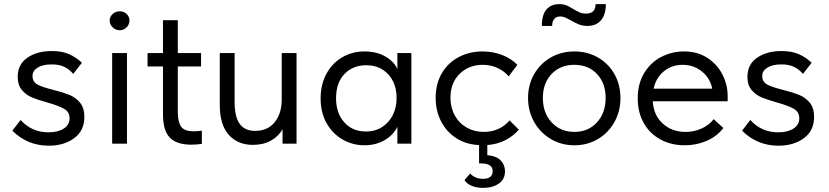

<svg xmlns="http://www.w3.org/2000/svg" viewBox="-20 -698 4026 933"><path d="M40 -63 80 -115Q134 -55 216 -55Q261 -55 289.5 -73Q318 -91 318 -123Q318 -154 292 -169Q266 -184 210 -200Q163 -213 134.5 -225Q106 -237 86 -261Q66 -285 66 -324Q66 -385 113 -417.5Q160 -450 232 -450Q282 -450 316.5 -434.5Q351 -419 378 -393L336 -339Q316 -362 291.5 -373.5Q267 -385 231 -385Q188 -385 163 -369.5Q138 -354 138 -329Q138 -300 162.5 -287Q187 -274 240 -261Q287 -249 317 -237Q347 -225 368.5 -199.5Q390 -174 390 -130Q390 -63 340.5 -26.5Q291 10 217 10Q113 10 40 -63Z M597 0H525V-440H597ZM513 -598Q513 -617 527.5 -630Q542 -643 562 -643Q582 -643 595.5 -630Q609 -617 609 -598Q609 -579 595 -565Q581 -551 562 -551Q542 -551 527.5 -565Q513 -579 513 -598Z M961 -63V1Q936 5 910 5Q838 5 805 -29.5Q772 -64 772 -142V-375H697V-440H772V-600H844V-440H957V-375H844V-152Q844 -107 859.5 -83.5Q875 -60 921 -60Q940 -60 961 -63Z M1349 -440H1421V0H1353V-70Q1334 -36 1297 -15Q1260 6 1209 6Q1135 6 1091.5 -43Q1048 -92 1048 -188V-440H1120V-204Q1120 -131 1144.5 -96.5Q1169 -62 1220 -62Q1281 -62 1315 -104.5Q1349 -147 1349 -214Z M1911 -440H1979V0H1911V-82Q1892 -42 1849 -17Q1806 8 1751 8Q1694 8 1645 -20Q1596 -48 1567 -99.5Q1538 -151 1538 -220Q1538 -288 1566.5 -340Q1595 -392 1643.5 -420Q1692 -448 1751 -448Q1811 -448 1853.5 -423Q1896 -398 1911 -362ZM1907 -217V-227Q1907 -268 1890 -303Q1873 -338 1839.5 -359.5Q1806 -381 1760 -381Q1695 -381 1654 -338.5Q1613 -296 1613 -221Q1613 -148 1653 -103.5Q1693 -59 1758 -59Q1804 -59 1838 -81.5Q1872 -104 1889.5 -140.5Q1907 -177 1907 -217Z M2501 -68Q2475 -37 2436 -17Q2397 3 2348 7V56Q2393 60 2413.5 82Q2434 104 2434 134Q2434 173 2404 194Q2374 215 2328 215Q2295 215 2271 204.5Q2247 194 2237 177L2265 145Q2274 156 2290 163.5Q2306 171 2327 171Q2374 171 2374 133Q2374 96 2316 96H2308V7Q2244 4 2196.5 -27Q2149 -58 2123 -109Q2097 -160 2097 -222Q2097 -291 2127 -342Q2157 -393 2209 -420.5Q2261 -448 2325 -448Q2375 -448 2419.5 -431Q2464 -414 2494 -383L2452 -327Q2430 -353 2397 -368Q2364 -383 2326 -383Q2259 -383 2214 -339.5Q2169 -296 2169 -223Q2169 -175 2190 -137Q2211 -99 2248 -78Q2285 -57 2331 -57Q2370 -57 2402.5 -72Q2435 -87 2456 -113Z M2546 -222Q2546 -286 2575.5 -337.5Q2605 -389 2656 -418.5Q2707 -448 2771 -448Q2835 -448 2886 -418.5Q2937 -389 2966 -337.5Q2995 -286 2995 -222Q2995 -157 2965.5 -104.5Q2936 -52 2885 -22Q2834 8 2771 8Q2708 8 2656.5 -22.5Q2605 -53 2575.5 -105.5Q2546 -158 2546 -222ZM2923 -222Q2923 -294 2881 -338.5Q2839 -383 2771 -383Q2703 -383 2660.5 -338.5Q2618 -294 2618 -222Q2618 -149 2661 -103Q2704 -57 2771 -57Q2838 -57 2880.5 -103Q2923 -149 2923 -222ZM2754 -599Q2736 -609 2725 -613.5Q2714 -618 2702 -618Q2683 -618 2673 -605.5Q2663 -593 2663 -572H2613Q2613 -626 2635.5 -652Q2658 -678 2697 -678Q2718 -678 2732.5 -672Q2747 -666 2766 -654Q2785 -643 2797.5 -637.5Q2810 -632 2828 -632Q2874 -632 2874 -678H2924Q2924 -627 2900.5 -599.5Q2877 -572 2835 -572Q2812 -572 2794 -579Q2776 -586 2754 -599Z M3516 -206H3152Q3156 -138 3200.5 -97.5Q3245 -57 3311 -57Q3353 -57 3389.5 -73.5Q3426 -90 3448 -119L3495 -76Q3464 -35 3414 -13.5Q3364 8 3307 8Q3242 8 3190 -20Q3138 -48 3108.5 -99.5Q3079 -151 3079 -220Q3079 -291 3110 -342.5Q3141 -394 3192.5 -421Q3244 -448 3304 -448Q3369 -448 3417 -417Q3465 -386 3490.5 -336Q3516 -286 3516 -231ZM3156 -267H3441Q3431 -318 3391 -350.5Q3351 -383 3297 -383Q3245 -383 3206.5 -352Q3168 -321 3156 -267Z M3586 -63 3626 -115Q3680 -55 3762 -55Q3807 -55 3835.5 -73Q3864 -91 3864 -123Q3864 -154 3838 -169Q3812 -184 3756 -200Q3709 -213 3680.5 -225Q3652 -237 3632 -261Q3612 -285 3612 -324Q3612 -385 3659 -417.5Q3706 -450 3778 -450Q3828 -450 3862.5 -434.5Q3897 -419 3924 -393L3882 -339Q3862 -362 3837.5 -373.5Q3813 -385 3777 -385Q3734 -385 3709 -369.5Q3684 -354 3684 -329Q3684 -300 3708.5 -287Q3733 -274 3786 -261Q3833 -249 3863 -237Q3893 -225 3914.5 -199.5Q3936 -174 3936 -130Q3936 -63 3886.5 -26.5Q3837 10 3763 10Q3659 10 3586 -63Z"/></svg>

Font: Tilda Sans
Style: Regular
Weight: 400
Designer: ParaType Ltd
Foundry: ParaType Ltd
Version: Version 1.002W